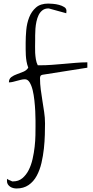

<svg xmlns="http://www.w3.org/2000/svg" viewBox="-20 -821 527 1085"><path d="M19.5 203.1Q19.5 202.1 19.5 196.8Q19.5 191.4 19.5 189.5Q21.5 191.4 25.4 193.4Q29.3 195.3 33.7 197.3Q38.1 199.2 42 200.7Q45.9 202.1 46.9 203.1Q47.9 204.1 48.8 204.1H53.7Q85 204.1 106.4 186Q127.9 168 142.1 140.1Q156.2 112.3 164.1 77.6Q171.9 43 175.8 8.3Q179.7 -26.4 180.2 -56.6Q180.7 -86.9 180.7 -106.4V-139.6Q180.7 -163.1 179.2 -192.9Q177.7 -222.7 174.3 -253.9Q170.9 -285.2 164.6 -311.5Q158.2 -337.9 147.5 -355.5Q136.7 -373 121.1 -373Q109.4 -373 98.1 -370.1Q86.9 -367.2 75.7 -364.3Q64.5 -361.3 53.2 -358.4Q42 -355.5 30.3 -355.5Q30.3 -375 43.9 -385.3Q57.6 -395.5 76.2 -401.9Q94.7 -408.2 112.8 -416Q130.9 -423.8 139.6 -438.5Q132.8 -457 129.9 -474.1Q127 -491.2 126 -508.3Q125 -525.4 125 -542V-579.1Q125 -612.3 128.4 -650.9Q131.8 -689.5 145 -723.1Q158.2 -756.8 183.6 -778.8Q209 -800.8 252.9 -800.8Q262.7 -800.8 279.8 -799.3Q296.9 -797.9 313.5 -793.5Q330.1 -789.1 342.8 -781.2Q355.5 -773.4 355.5 -759.8Q355.5 -757.8 355 -752.4Q354.5 -747.1 354.5 -746.1Q348.6 -748 335 -751.5Q321.3 -754.9 306.6 -759.3Q292 -763.7 278.3 -767.1Q264.6 -770.5 258.8 -772.5Q258.8 -772.5 256.8 -772.9Q254.9 -773.4 253.9 -773.4Q233.4 -773.4 219.7 -762.7Q206.1 -752 198.2 -735.8Q190.4 -719.7 186 -699.2Q181.6 -678.7 180.2 -658.7Q178.7 -638.7 178.7 -620.1V-592.8Q178.7 -576.2 178.2 -558.1Q177.7 -540 178.7 -522.5Q179.7 -504.9 182.6 -486.3Q185.5 -467.8 193.4 -452.1H206.1Q240.2 -452.1 273.4 -454.6Q306.6 -457 339.8 -460Q373 -462.9 406.7 -465.8Q440.4 -468.8 473.6 -468.8V-438.5L219.7 -398.4Q210.9 -396.5 208.5 -391.1Q206.1 -385.7 206.1 -378.9Q206.1 -346.7 210.4 -314.9Q214.8 -283.2 219.7 -251.5Q224.6 -219.7 229.5 -188Q234.4 -156.2 234.4 -124Q234.4 -97.7 233.4 -59.6Q232.4 -21.5 228 19Q223.6 59.6 214.4 99.6Q205.1 139.6 187.5 172.4Q169.9 205.1 141.6 224.6Q113.3 244.1 73.2 244.1Q64.5 244.1 54.7 241.7Q44.9 239.3 37.1 233.9Q29.3 228.5 24.4 220.7Q19.5 212.9 19.5 203.1Z"/></svg>

Font: The Girl Next Door
Style: Regular
Weight: 400
Designer: Kimberly Geswein
Foundry: Kimberly Geswein
Version: Version 1.002 2010